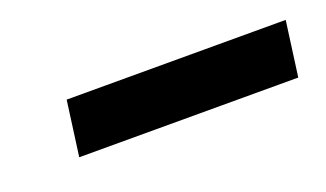

<svg xmlns="http://www.w3.org/2000/svg" viewBox="-28 -773 412 243"><g transform="rotate(-20 178.5 -652.0)"><path d="M62 -689H357L347 -615H52Z"/></g></svg>

Font: Rosario
Style: Bold Italic
Weight: 700
Italic angle: -8.05°
Designer: Hector Gatti
Foundry: Omnibus Type
Version: Version 1.101; ttfautohint (v1.8.1.43-b0c9)